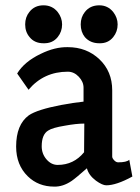

<svg xmlns="http://www.w3.org/2000/svg" viewBox="-20 -690 530 726"><path d="M285.2 -597.7Q285.2 -625 300.8 -644.5Q320.3 -669.9 355.5 -669.9Q387.7 -669.9 408.2 -644.5Q424.8 -623 424.8 -597.7Q424.8 -570.3 408.2 -549.8Q388.7 -525.4 355.5 -526.4Q321.3 -526.4 300.8 -549.8Q285.2 -569.3 285.2 -597.7ZM75.2 -597.7Q75.2 -625 90.8 -644.5Q110.4 -669.9 144.5 -669.9Q177.7 -669.9 198.2 -644.5Q214.8 -623 214.8 -597.7Q214.8 -570.3 198.2 -549.8Q178.7 -525.4 144.5 -526.4Q110.4 -526.4 91.8 -549.8Q75.2 -569.3 75.2 -597.7ZM298.8 -222.7Q268.6 -222.7 225.6 -214.8Q177.7 -207 162.1 -196.3Q137.7 -181.6 137.7 -136.7Q137.7 -108.4 155.8 -87.4Q173.8 -66.4 198.2 -66.4Q258.8 -66.4 297.9 -114.3ZM308.6 -53.7Q266.6 -16.6 251 -5.9Q217.8 16.6 184.6 15.6Q125 15.6 85 -23.4Q41 -66.4 41 -135.7Q41 -218.8 88.9 -253.9Q120.1 -275.4 210.9 -293Q257.8 -301.8 295.9 -305.7V-358.4Q295.9 -380.9 277.8 -399.9Q259.8 -418.9 236.3 -418.9Q145.5 -418.9 87.9 -350.6L44.9 -412.1Q72.3 -457 133.8 -486.3Q187.5 -512.7 236.3 -511.7Q307.6 -511.7 356 -465.8Q404.3 -419.9 404.3 -348.6V-97.7Q404.3 -91.8 411.6 -84Q418.9 -76.2 426.8 -76.2Q459 -76.2 468.8 -85.9L480.5 -22.5Q419.9 10.7 381.8 10.7Q367.2 10.7 342.8 -6.8Q315.4 -27.3 308.6 -53.7Z"/></svg>

Font: Puritan
Style: Bold
Weight: 700
Version: 2.1